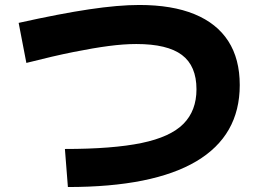

<svg xmlns="http://www.w3.org/2000/svg" viewBox="-20 -730 1040 772"><path d="M241 -131Q433 -131 549 -155Q665 -179 717.5 -232Q770 -285 770 -371Q770 -465 711.5 -509Q653 -553 528 -553Q478 -553 417 -545Q356 -537 276 -521Q196 -505 86 -477L55 -638Q221 -675 338.5 -692.5Q456 -710 540 -710Q672 -710 762 -673Q852 -636 898 -564.5Q944 -493 944 -388Q944 -185 769.5 -81.5Q595 22 253 22Z"/></svg>

Font: M PLUS 1 Thin ExtraBold
Style: Regular
Weight: 800
Version: Version 1.001